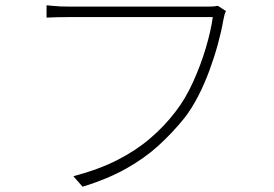

<svg xmlns="http://www.w3.org/2000/svg" viewBox="-20 -706 1040 730"><path d="M839 -664Q835 -656 833.5 -649.5Q832 -643 829 -629Q822 -588 808.5 -538.5Q795 -489 776 -437.5Q757 -386 733 -339.5Q709 -293 681 -257Q635 -200 581.5 -151.5Q528 -103 458 -64Q388 -25 294 4L259 -36Q354 -61 425 -97Q496 -133 550.5 -179.5Q605 -226 647 -281Q685 -330 714 -394Q743 -458 762.5 -523.5Q782 -589 789 -641Q775 -641 732.5 -641Q690 -641 632 -641Q574 -641 510.5 -641Q447 -641 389.5 -641Q332 -641 292 -641Q252 -641 241 -641Q215 -641 195.5 -640.5Q176 -640 157 -639V-686Q170 -685 183 -683.5Q196 -682 211 -681.5Q226 -681 242 -681Q251 -681 282 -681Q313 -681 359 -681Q405 -681 457.5 -681Q510 -681 562.5 -681Q615 -681 660 -681Q705 -681 735.5 -681Q766 -681 774 -681Q783 -681 791 -681.5Q799 -682 808 -684Z"/></svg>

Font: Noto Sans KR ExtraLight
Style: Regular
Weight: 250
Designer: Ryoko NISHIZUKA  (kana, bopomofo & ideographs); Paul D. Hunt (Latin, Greek & Cyrillic); Sandoll Communications , Soo-you
Foundry: Adobe
Version: Version 2.004-H2;hotconv 1.0.118;makeotfexe 2.5.65603